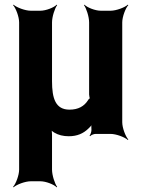

<svg xmlns="http://www.w3.org/2000/svg" viewBox="-20 -574 619 823"><path d="M372 -17C372 -9 368 3 364 7L366 10C370 5 382 0 390 0H454C478 0 515 14 528 26L530 24C518 11 504 -26 504 -50V-478C504 -502 518 -539 530 -552L528 -554C515 -542 478 -528 454 -528H412C388 -528 353 -542 342 -554L340 -552C350 -539 362 -502 362 -478V-169C362 -166 364 -152 366 -151L368 -154C366 -155 358 -147 357 -144C341 -119 316 -104 278 -104C218 -104 203 -152 203 -226V-478C203 -502 215 -539 225 -552L223 -554C212 -542 177 -528 153 -528H112C88 -528 51 -542 38 -554L36 -552C48 -539 62 -502 62 -478V153C62 177 48 214 36 227L38 229C51 217 88 203 112 203H153C177 203 212 217 223 229L225 227C215 214 203 177 203 153V2C203 -5 202 -17 199 -22L196 -20C199 -15 207 -9 212 -6C230 5 251 10 275 10C311 10 337 -2 358 -22C364 -28 374 -37 376 -44L374 -45C371 -39 371 -26 372 -17Z"/></svg>

Font: Asimov
Style: EdgeNar
Weight: 500
Designer: Google
Version: Version 2.000980: 2014